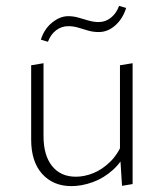

<svg xmlns="http://www.w3.org/2000/svg" viewBox="-20 -629 556 653"><path d="M223 4Q161 4 123.5 -37.5Q86 -79 86 -154V-407L128 -414V-166Q128 -101 157 -64.5Q186 -28 238 -28Q267 -28 297 -40Q327 -52 354 -78Q381 -104 398 -146L416 -127Q397 -81 365 -52Q333 -23 295.5 -9.5Q258 4 223 4ZM395 3 388 -108V-407L431 -414V-3ZM143 -487 119 -494Q130 -530 157 -552Q184 -574 212 -574Q230 -574 247 -569Q264 -564 281.5 -559Q299 -554 316 -554Q339 -554 357.5 -569Q376 -584 385 -609L409 -602Q398 -566 372.5 -543Q347 -520 316 -520Q297 -520 279.5 -525Q262 -530 246 -535Q230 -540 212 -540Q190 -540 171.5 -526.5Q153 -513 143 -487Z"/></svg>

Font: Ysabeau Office ExtraLight
Style: Regular
Weight: 250
Designer: Christian Thalmann (Catharsis Fonts)
Version: Version 2.001;gftools[0.9.30]; featfreeze: tnum,lnum,ss02